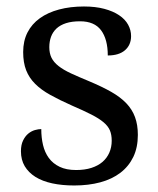

<svg xmlns="http://www.w3.org/2000/svg" viewBox="-20 -565 491 595"><path d="M210 9.8Q172.4 9.8 141.8 3.2Q111.3 -3.4 89.8 -16.8Q68.4 -30.3 56.6 -50Q44.9 -69.8 44.9 -96.2Q44.9 -116.2 51.5 -129.6Q58.1 -143.1 67.6 -150.9Q77.1 -158.7 88.1 -161.9Q99.1 -165 107.9 -165Q107.9 -138.7 113.3 -115.7Q118.7 -92.8 131.3 -75.4Q144 -58.1 164.8 -48.1Q185.5 -38.1 215.8 -38.1Q242.7 -38.1 263.2 -44.7Q283.7 -51.3 297.6 -63.2Q311.5 -75.2 318.8 -92Q326.2 -108.9 326.2 -128.9Q326.2 -147.5 320.6 -160.9Q314.9 -174.3 301 -186Q287.1 -197.8 263.2 -210Q239.3 -222.2 203.1 -237.8Q164.6 -254.9 136 -270.8Q107.4 -286.6 88.9 -305.2Q70.3 -323.7 61 -347.4Q51.8 -371.1 51.8 -403.8Q51.8 -438 65.2 -464.4Q78.6 -490.7 103.5 -508.5Q128.4 -526.4 163.1 -535.6Q197.8 -544.9 240.2 -544.9Q275.9 -544.9 303.2 -537.6Q330.6 -530.3 349.1 -517.8Q367.7 -505.4 377 -488.5Q386.2 -471.7 386.2 -453.1Q386.2 -425.8 367.4 -409.4Q348.6 -393.1 314 -393.1Q314 -443.4 293.2 -471.2Q272.5 -499 228 -499Q202.6 -499 184.6 -493.2Q166.5 -487.3 155 -476.6Q143.6 -465.8 138.2 -451.2Q132.8 -436.5 132.8 -418.9Q132.8 -399.9 139.6 -386Q146.5 -372.1 161.4 -360.4Q176.3 -348.6 200 -337.6Q223.6 -326.7 256.8 -313Q296.4 -296.4 324.7 -280.3Q353 -264.2 371.3 -245.1Q389.6 -226.1 398.4 -202.1Q407.2 -178.2 407.2 -147Q407.2 -107.9 393.1 -78.6Q378.9 -49.3 353 -29.5Q327.1 -9.8 290.8 0Q254.4 9.8 210 9.8Z"/></svg>

Font: Droid Serif
Style: Regular
Weight: 400
Designer: Monotype Design team
Foundry: Monotype Imaging Inc.
Version: Version 1.03